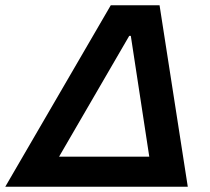

<svg xmlns="http://www.w3.org/2000/svg" viewBox="-55 -708 798 728"><path d="M-35 0 365 -688H550L657 0ZM169 -114H511L441 -572H435Z"/></svg>

Font: Saira SemiExpanded SemiBold
Style: Italic
Weight: 600
Width: 6
Italic angle: -12°
Designer: Hector Gatti with collaboration of the Omnibus-Type team
Foundry: Omnibus-Type
Version: Version 1.101